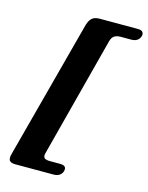

<svg xmlns="http://www.w3.org/2000/svg" viewBox="-129 -832 800 1037"><g transform="rotate(15 271.0 -313.0)"><path d="M377 -648 202.5 21Q196 42.5 203.8 51.2Q211.5 60 236.5 60H293Q333 60 323.5 93Q319.5 107 307 116Q294.5 125 273.5 125H60Q33.5 125 26.2 112.8Q19 100.5 26.5 74.5L232.5 -702Q241 -728.5 255.2 -740.5Q269.5 -752.5 296 -752.5H509.5Q530.5 -752.5 537.5 -743.2Q544.5 -734 540.5 -720Q529.5 -687.5 490.5 -687.5H433.5Q409 -687.5 396 -678.8Q383 -670 377 -648Z"/></g></svg>

Font: Fraunces 9pt S000 Black
Style: Italic
Weight: 900
Italic angle: -16°
Version: Version 1.000; ttfautohint (v1.8.3)